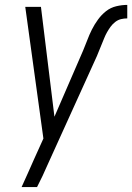

<svg xmlns="http://www.w3.org/2000/svg" viewBox="-20 -548 540 783"><path d="M68 215Q81 187 93.5 158.5Q106 130 119 101L157 17L83 -520H147L202 -72L319 -342Q328 -363 336 -384.5Q344 -406 354.5 -427Q365 -448 379.5 -468Q394 -488 412.5 -502.5Q431 -517 454 -522.5Q477 -528 499 -528V-473Q486 -473 473.5 -470Q461 -467 450 -458.5Q439 -450 431 -439Q423 -428 416.5 -416.5Q410 -405 405 -392.5Q400 -380 395 -368Q390 -356 385 -343.5Q380 -331 375 -319L174 124Q164 147 153.5 169.5Q143 192 131 215Z"/></svg>

Font: Iosevka Light Oblique
Style: Regular
Weight: 300
Italic angle: -9°
Monospace: yes
Designer: Belleve Invis
Foundry: Belleve Invis
Version: Version 32.5.0; ttfautohint (v1.8.4)